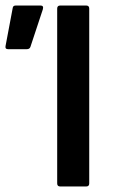

<svg xmlns="http://www.w3.org/2000/svg" viewBox="-20 -675 411 695"><path d="M198 0Q187 0 187 -11V-644Q187 -655 198 -655H292Q303 -655 303 -644V-11Q303 0 292 0ZM9 -497Q-2 -497 0 -508L26 -646Q27 -655 37 -655H127Q139 -655 135 -641L90 -505Q87 -497 77 -497Z"/></svg>

Font: Sofia Sans Semi Condensed
Style: Bold
Weight: 700
Designer: Botio Nikoltchev, Ani Petrova
Foundry: lettersoup
Version: Version 4.100; ttfautohint (v1.8.4.7-5d5b)